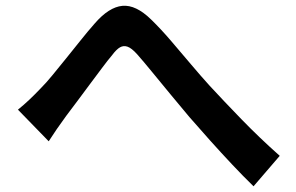

<svg xmlns="http://www.w3.org/2000/svg" viewBox="-20 -676 1040 674"><path d="M43 -291Q64 -308 83 -326Q102 -344 123 -366Q142 -385 164.5 -412.5Q187 -440 212.5 -471.5Q238 -503 263.5 -535Q289 -567 312 -593Q362 -651 409.5 -655.5Q457 -660 511 -607Q544 -575 580 -533Q616 -491 651 -449.5Q686 -408 716 -375Q740 -349 768 -319.5Q796 -290 827.5 -257.5Q859 -225 893 -192.5Q927 -160 962 -129L870 -22Q834 -57 794.5 -99Q755 -141 716.5 -184Q678 -227 645 -265Q614 -302 580 -343Q546 -384 515 -422Q484 -460 461 -486Q442 -507 428 -512Q414 -517 401.5 -510Q389 -503 374 -483Q358 -464 337.5 -436.5Q317 -409 294.5 -379Q272 -349 251 -320.5Q230 -292 213 -270Q196 -247 179.5 -223Q163 -199 151 -180Z"/></svg>

Font: Noto Sans JP Thin SemiBold
Style: Regular
Weight: 600
Version: Version 2.004-H2;hotconv 1.0.118;makeotfexe 2.5.65603